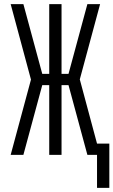

<svg xmlns="http://www.w3.org/2000/svg" viewBox="-20 -755 553 936"><path d="M453 161V0H406L314 -340H280V0H220V-340H186L94 0H32L131 -367L32 -735H94L186 -395H220V-735H280V-395H314L406 -735H468L369 -368L453 -55H513V161Z"/></svg>

Font: Iosevka Custom Light
Style: Regular
Weight: 300
Monospace: yes
Designer: Belleve Invis
Foundry: Belleve Invis
Version: Version 27.3.5